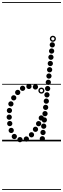

<svg xmlns="http://www.w3.org/2000/svg" viewBox="-25 -1349 602 1832"><path d="M313 -494.5Q302.5 -494.5 295.2 -501.8Q288 -509 288 -519.5Q288 -530 295.2 -537.2Q302.5 -544.5 313 -544.5Q323.5 -544.5 330.8 -537.2Q338 -530 338 -519.5Q338 -509 330.8 -501.8Q323.5 -494.5 313 -494.5ZM251 -499.5Q240.5 -499.5 233.2 -506.8Q226 -514 226 -524.5Q226 -535 233.2 -542.2Q240.5 -549.5 251 -549.5Q261.5 -549.5 268.8 -542.2Q276 -535 276 -524.5Q276 -514 268.8 -506.8Q261.5 -499.5 251 -499.5ZM190.5 -481.5Q180 -481.5 172.8 -488.8Q165.5 -496 165.5 -506.5Q165.5 -517 172.8 -524.2Q180 -531.5 190.5 -531.5Q201 -531.5 208.2 -524.2Q215.5 -517 215.5 -506.5Q215.5 -496 208.2 -488.8Q201 -481.5 190.5 -481.5ZM144 -442Q133.5 -442 126.2 -449.2Q119 -456.5 119 -467Q119 -477.5 126.2 -484.8Q133.5 -492 144 -492Q154.5 -492 161.8 -484.8Q169 -477.5 169 -467Q169 -456.5 161.8 -449.2Q154.5 -442 144 -442ZM106 -390.5Q95.5 -390.5 88.2 -397.8Q81 -405 81 -415.5Q81 -426 88.2 -433.2Q95.5 -440.5 106 -440.5Q116.5 -440.5 123.8 -433.2Q131 -426 131 -415.5Q131 -405 123.8 -397.8Q116.5 -390.5 106 -390.5ZM79 -332.5Q68.5 -332.5 61.2 -339.8Q54 -347 54 -357.5Q54 -368 61.2 -375.2Q68.5 -382.5 79 -382.5Q89.5 -382.5 96.8 -375.2Q104 -368 104 -357.5Q104 -347 96.8 -339.8Q89.5 -332.5 79 -332.5ZM65 -269.5Q54.5 -269.5 47.2 -276.8Q40 -284 40 -294.5Q40 -305 47.2 -312.2Q54.5 -319.5 65 -319.5Q75.5 -319.5 82.8 -312.2Q90 -305 90 -294.5Q90 -284 82.8 -276.8Q75.5 -269.5 65 -269.5ZM63 -206Q52.5 -206 45.2 -213.2Q38 -220.5 38 -231Q38 -241.5 45.2 -248.8Q52.5 -256 63 -256Q73.5 -256 80.8 -248.8Q88 -241.5 88 -231Q88 -220.5 80.8 -213.2Q73.5 -206 63 -206ZM68 -145Q57.5 -145 50.2 -152.2Q43 -159.5 43 -170Q43 -180.5 50.2 -187.8Q57.5 -195 68 -195Q78.5 -195 85.8 -187.8Q93 -180.5 93 -170Q93 -159.5 85.8 -152.2Q78.5 -145 68 -145ZM82 -79.5Q71.5 -79.5 64.2 -86.8Q57 -94 57 -104.5Q57 -115 64.2 -122.2Q71.5 -129.5 82 -129.5Q92.5 -129.5 99.8 -122.2Q107 -115 107 -104.5Q107 -94 99.8 -86.8Q92.5 -79.5 82 -79.5ZM111.5 -21.5Q101 -21.5 93.8 -28.8Q86.5 -36 86.5 -46.5Q86.5 -57 93.8 -64.2Q101 -71.5 111.5 -71.5Q122 -71.5 129.2 -64.2Q136.5 -57 136.5 -46.5Q136.5 -36 129.2 -28.8Q122 -21.5 111.5 -21.5ZM165.5 8.5Q155 8.5 147.8 1.2Q140.5 -6 140.5 -16.5Q140.5 -27 147.8 -34.2Q155 -41.5 165.5 -41.5Q176 -41.5 183.2 -34.2Q190.5 -27 190.5 -16.5Q190.5 -6 183.2 1.2Q176 8.5 165.5 8.5ZM226.5 2.5Q216 2.5 208.8 -4.8Q201.5 -12 201.5 -22.5Q201.5 -33 208.8 -40.2Q216 -47.5 226.5 -47.5Q237 -47.5 244.2 -40.2Q251.5 -33 251.5 -22.5Q251.5 -12 244.2 -4.8Q237 2.5 226.5 2.5ZM275.5 -38Q265 -38 257.8 -45.2Q250.5 -52.5 250.5 -63Q250.5 -73.5 257.8 -80.8Q265 -88 275.5 -88Q286 -88 293.2 -80.8Q300.5 -73.5 300.5 -63Q300.5 -52.5 293.2 -45.2Q286 -38 275.5 -38ZM313.5 -90.5Q303 -90.5 295.8 -97.8Q288.5 -105 288.5 -115.5Q288.5 -126 295.8 -133.2Q303 -140.5 313.5 -140.5Q324 -140.5 331.2 -133.2Q338.5 -126 338.5 -115.5Q338.5 -105 331.2 -97.8Q324 -90.5 313.5 -90.5ZM343.5 -144Q333 -144 325.8 -151.2Q318.5 -158.5 318.5 -169Q318.5 -179.5 325.8 -186.8Q333 -194 343.5 -194Q354 -194 361.2 -186.8Q368.5 -179.5 368.5 -169Q368.5 -158.5 361.2 -151.2Q354 -144 343.5 -144ZM369 -198.5Q358.5 -198.5 351.2 -205.8Q344 -213 344 -223.5Q344 -234 351.2 -241.2Q358.5 -248.5 369 -248.5Q379.5 -248.5 386.8 -241.2Q394 -234 394 -223.5Q394 -213 386.8 -205.8Q379.5 -198.5 369 -198.5ZM370 -455.5Q358 -455.5 349.5 -464Q341 -472.5 341 -484.5Q341 -496.5 349.5 -505Q358 -513.5 370 -513.5Q382 -513.5 390.5 -505Q399 -496.5 399 -484.5Q399 -472.5 390.5 -464Q382 -455.5 370 -455.5ZM370 -469Q376.5 -469 381 -473.8Q385.5 -478.5 385.5 -485Q385.5 -491 381 -495.5Q376.5 -500 370 -500Q363.5 -500 359 -495.5Q354.5 -491 354.5 -485Q354.5 -478.5 359 -473.8Q363.5 -469 370 -469ZM474 -896Q463.5 -896 456.2 -903.2Q449 -910.5 449 -921Q449 -931.5 456.2 -938.8Q463.5 -946 474 -946Q484.5 -946 491.8 -938.8Q499 -931.5 499 -921Q499 -910.5 491.8 -903.2Q484.5 -896 474 -896ZM467.5 -837Q457 -837 449.8 -844.2Q442.5 -851.5 442.5 -862Q442.5 -872.5 449.8 -879.8Q457 -887 467.5 -887Q478 -887 485.2 -879.8Q492.5 -872.5 492.5 -862Q492.5 -851.5 485.2 -844.2Q478 -837 467.5 -837ZM461 -778Q450.5 -778 443.2 -785.2Q436 -792.5 436 -803Q436 -813.5 443.2 -820.8Q450.5 -828 461 -828Q471.5 -828 478.8 -820.8Q486 -813.5 486 -803Q486 -792.5 478.8 -785.2Q471.5 -778 461 -778ZM455 -718Q444.5 -718 437.2 -725.2Q430 -732.5 430 -743Q430 -753.5 437.2 -760.8Q444.5 -768 455 -768Q465.5 -768 472.8 -760.8Q480 -753.5 480 -743Q480 -732.5 472.8 -725.2Q465.5 -718 455 -718ZM448.5 -658.5Q438 -658.5 430.8 -665.8Q423.5 -673 423.5 -683.5Q423.5 -694 430.8 -701.2Q438 -708.5 448.5 -708.5Q459 -708.5 466.2 -701.2Q473.5 -694 473.5 -683.5Q473.5 -673 466.2 -665.8Q459 -658.5 448.5 -658.5ZM442 -598.5Q431.5 -598.5 424.2 -605.8Q417 -613 417 -623.5Q417 -634 424.2 -641.2Q431.5 -648.5 442 -648.5Q452.5 -648.5 459.8 -641.2Q467 -634 467 -623.5Q467 -613 459.8 -605.8Q452.5 -598.5 442 -598.5ZM436 -538.5Q425.5 -538.5 418.2 -545.8Q411 -553 411 -563.5Q411 -574 418.2 -581.2Q425.5 -588.5 436 -588.5Q446.5 -588.5 453.8 -581.2Q461 -574 461 -563.5Q461 -553 453.8 -545.8Q446.5 -538.5 436 -538.5ZM429.5 -479Q419 -479 411.8 -486.2Q404.5 -493.5 404.5 -504Q404.5 -514.5 411.8 -521.8Q419 -529 429.5 -529Q440 -529 447.2 -521.8Q454.5 -514.5 454.5 -504Q454.5 -493.5 447.2 -486.2Q440 -479 429.5 -479ZM423 -419Q412.5 -419 405.2 -426.2Q398 -433.5 398 -444Q398 -454.5 405.2 -461.8Q412.5 -469 423 -469Q433.5 -469 440.8 -461.8Q448 -454.5 448 -444Q448 -433.5 440.8 -426.2Q433.5 -419 423 -419ZM417 -359Q406.5 -359 399.2 -366.2Q392 -373.5 392 -384Q392 -394.5 399.2 -401.8Q406.5 -409 417 -409Q427.5 -409 434.8 -401.8Q442 -394.5 442 -384Q442 -373.5 434.8 -366.2Q427.5 -359 417 -359ZM410.5 -299.5Q400 -299.5 392.8 -306.8Q385.5 -314 385.5 -324.5Q385.5 -335 392.8 -342.2Q400 -349.5 410.5 -349.5Q421 -349.5 428.2 -342.2Q435.5 -335 435.5 -324.5Q435.5 -314 428.2 -306.8Q421 -299.5 410.5 -299.5ZM404.5 -239.5Q394 -239.5 386.8 -246.8Q379.5 -254 379.5 -264.5Q379.5 -275 386.8 -282.2Q394 -289.5 404.5 -289.5Q415 -289.5 422.2 -282.2Q429.5 -275 429.5 -264.5Q429.5 -254 422.2 -246.8Q415 -239.5 404.5 -239.5ZM398 -179.5Q387.5 -179.5 380.2 -186.8Q373 -194 373 -204.5Q373 -215 380.2 -222.2Q387.5 -229.5 398 -229.5Q408.5 -229.5 415.8 -222.2Q423 -215 423 -204.5Q423 -194 415.8 -186.8Q408.5 -179.5 398 -179.5ZM392 -120Q381.5 -120 374.2 -127.2Q367 -134.5 367 -145Q367 -155.5 374.2 -162.8Q381.5 -170 392 -170Q402.5 -170 409.8 -162.8Q417 -155.5 417 -145Q417 -134.5 409.8 -127.2Q402.5 -120 392 -120ZM385.5 -60Q375 -60 367.8 -67.2Q360.5 -74.5 360.5 -85Q360.5 -95.5 367.8 -102.8Q375 -110 385.5 -110Q396 -110 403.2 -102.8Q410.5 -95.5 410.5 -85Q410.5 -74.5 403.2 -67.2Q396 -60 385.5 -60ZM379 0Q368.5 0 361.2 -7.2Q354 -14.5 354 -25Q354 -35.5 361.2 -42.8Q368.5 -50 379 -50Q389.5 -50 396.8 -42.8Q404 -35.5 404 -25Q404 -14.5 396.8 -7.2Q389.5 0 379 0ZM479.5 -950Q467.5 -950 459 -958.5Q450.5 -967 450.5 -979Q450.5 -991 459 -999.5Q467.5 -1008 479.5 -1008Q491.5 -1008 500 -999.5Q508.5 -991 508.5 -979Q508.5 -967 500 -958.5Q491.5 -950 479.5 -950ZM479.5 -963.5Q486 -963.5 490.5 -968.2Q495 -973 495 -979.5Q495 -985.5 490.5 -990Q486 -994.5 479.5 -994.5Q473 -994.5 468.5 -990Q464 -985.5 464 -979.5Q464 -973 468.5 -968.2Q473 -963.5 479.5 -963.5ZM-5 455H557V463H-5ZM-5 -16H557V0H-5ZM-5 -549H557V-541H-5ZM-5 -1329H557V-1321H-5Z"/></svg>

Font: Edu SA Dotted Guide
Style: Regular
Weight: 400
Designer: Tina and Corey Anderson, Eben Sorkin, Mirko Velimirovic
Foundry: Google for Education
Version: Version 2.000